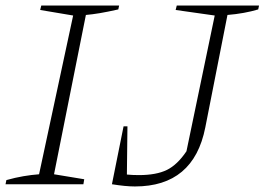

<svg xmlns="http://www.w3.org/2000/svg" viewBox="-23 -665 955 693"><path d="M-3 0 0 -15Q32 -24 61.5 -29Q91 -34 118 -36L241 -609L122 -629L126 -645H407L404 -631Q364 -622 337 -617.5Q310 -613 287 -611L172 -36L281 -18L278 0ZM381 0 423 -209H437L435 -35Q455 -33 478 -33Q541 -33 579 -51.5Q617 -70 650 -119L752 -609L611 -629L615 -645H912L909 -631Q859 -616 798 -611L718 -205Q676 8 464 8Q447 8 426.5 6Q406 4 381 0Z"/></svg>

Font: Piazzolla SC ExtraLight
Style: Italic
Weight: 200
Italic angle: -11.3°
Designer: Juan Pablo del Peral
Foundry: Huerta Tipografica
Version: Version 1.330